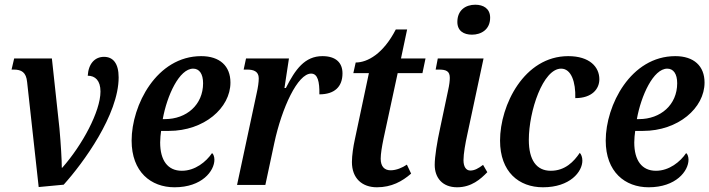

<svg xmlns="http://www.w3.org/2000/svg" viewBox="-20 -784 3007 814"><path d="M95 -436 144 9 250 -1C333 -93 483 -298 483 -456C483 -517 458 -543 421 -543C382 -543 355 -514 352 -463C384 -463 406 -442 406 -396C406 -312 329 -169 244 -73H242C242 -106 238 -173 232 -240L200 -536H40L29 -489H38C71 -489 91 -478 95 -436Z M720 10C836 10 889 -59 889 -107C889 -119 885 -131 879 -135C854 -98 807 -60 751 -60C691 -60 659 -104 659 -180C659 -196 661 -215 663 -229H696C845 -229 957 -326 957 -434C957 -504 912 -546 833 -546C644 -546 538 -338 538 -188C538 -55 620 10 720 10ZM679 -279H670C688 -379 740 -493 799 -493C825 -493 841 -471 841 -431C841 -340 771 -279 679 -279Z M1068 -388 985 0H1105L1143 -178C1175 -327 1242 -472 1299 -472C1327 -472 1335 -438 1334 -384C1398 -384 1432 -416 1432 -473C1432 -518 1404 -546 1347 -546C1272 -546 1232 -490 1192 -411H1186L1205 -536H1023L1013 -489H1028C1054 -489 1077 -482 1077 -452C1077 -436 1074 -414 1068 -388Z M1578 10C1640 10 1685 -15 1723 -48L1705 -86C1686 -73 1660 -62 1636 -62C1610 -62 1594 -78 1594 -111C1594 -132 1599 -162 1606 -196L1666 -474H1771L1784 -536H1680L1706 -659H1658C1605 -556 1538 -519 1488 -519L1478 -474H1544L1484 -191C1478 -164 1472 -125 1472 -97C1472 -28 1515 10 1578 10Z M1981 -637C2019 -637 2058 -658 2058 -709C2058 -748 2029 -764 1995 -764C1954 -764 1919 -741 1919 -691C1919 -653 1946 -637 1981 -637ZM1918 10C1979 10 2018 -25 2046 -54L2028 -85C2008 -70 1992 -61 1974 -61C1956 -61 1945 -77 1945 -105C1945 -132 1953 -177 1961 -213L2030 -536H1836L1827 -489H1841C1872 -489 1887 -482 1887 -454C1887 -442 1885 -424 1880 -402L1846 -241C1833 -182 1823 -120 1823 -85C1823 -30 1856 10 1918 10Z M2282 10C2397 10 2449 -56 2449 -103C2449 -118 2444 -130 2438 -136C2413 -99 2376 -60 2315 -60C2254 -60 2222 -106 2222 -191C2222 -313 2282 -493 2359 -493C2402 -493 2421 -436 2419 -368C2490 -368 2521 -407 2521 -448C2521 -500 2480 -546 2389 -546C2202 -546 2100 -338 2100 -188C2100 -55 2180 10 2282 10Z M2730 10C2846 10 2899 -59 2899 -107C2899 -119 2895 -131 2889 -135C2864 -98 2817 -60 2761 -60C2701 -60 2669 -104 2669 -180C2669 -196 2671 -215 2673 -229H2706C2855 -229 2967 -326 2967 -434C2967 -504 2922 -546 2843 -546C2654 -546 2548 -338 2548 -188C2548 -55 2630 10 2730 10ZM2689 -279H2680C2698 -379 2750 -493 2809 -493C2835 -493 2851 -471 2851 -431C2851 -340 2781 -279 2689 -279Z"/></svg>

Font: Noto Serif Condensed SemiBold
Style: Italic
Weight: 600
Width: 3
Italic angle: -12°
Designer: Monotype Design Team
Foundry: Monotype Imaging Inc.
Version: Version 2.014